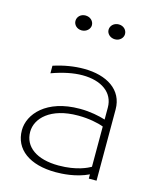

<svg xmlns="http://www.w3.org/2000/svg" viewBox="-118 -843 785 958"><g transform="rotate(15 274.5 -364.0)"><path d="M162 -722C162 -702 179 -684 204 -684C228 -684 247 -702 247 -722C247 -743 229 -761 204 -761C179 -761 162 -743 162 -722ZM333 -722C333 -702 351 -684 376 -684C400 -684 418 -702 418 -722C418 -743 401 -761 376 -761C351 -761 333 -743 333 -722ZM430 -1V21H470V-347C470 -448 384 -502 265 -502C217 -502 164 -494 109 -476V-437C167 -458 220 -469 267 -469C365 -469 430 -423 430 -346V-284C399 -294 350 -304 300 -304H297C125 -304 45 -209 45 -126C45 -28 126 33 262 33C293 33 366 30 430 -1ZM430 -248V-40C414 -31 361 -3 267 -3C153 -3 87 -52 87 -129C87 -199 156 -269 297 -269H300C352 -269 402 -259 430 -248Z"/></g></svg>

Font: LINE Seed JP_OTF Thin
Style: Regular
Weight: 250
Designer: LY Corporation & Fontrix & Fontworks
Version: Version 1.007